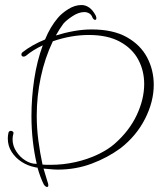

<svg xmlns="http://www.w3.org/2000/svg" viewBox="-20 -661 649 763"><path d="M154 72Q140 44 129 5Q126 5 123 4.5Q120 4 117 3Q91 -2 66.5 -17.5Q42 -33 26.5 -57Q11 -81 11 -111Q11 -123 14 -135Q17 -141 23 -141Q28 -141 31.5 -137.5Q35 -134 33 -129Q30 -119 30 -107Q30 -82 44.5 -59.5Q59 -37 80.5 -23.5Q102 -10 123 -10H126Q116 -52 110.5 -100.5Q105 -149 105 -200Q105 -273 116 -346Q127 -419 150 -481Q110 -462 84 -440Q79 -436 74 -436Q65 -436 65 -445Q65 -450 69 -453Q88 -468 111 -481Q134 -494 159 -504Q180 -555 210 -590Q225 -608 251 -624.5Q277 -641 304 -641Q320 -641 334.5 -631Q349 -621 361 -598Q363 -592 363 -590Q363 -582 358 -582Q353 -582 348 -590Q344 -602 335 -607.5Q326 -613 315 -613Q293 -613 268.5 -597Q244 -581 232 -567Q224 -556 216.5 -544.5Q209 -533 202 -520Q237 -531 273.5 -537.5Q310 -544 344 -544Q429 -544 483.5 -513.5Q538 -483 564.5 -433Q591 -383 591 -324Q591 -257 556.5 -189Q522 -121 459 -72Q407 -34 344 -10.5Q281 13 210 13Q197 13 182.5 11.5Q168 10 153 9Q157 22 161 35.5Q165 49 169 62Q172 69 172 75Q172 82 167 82Q161 82 154 72ZM181 -6Q232 -6 280.5 -17Q329 -28 369.5 -47.5Q410 -67 436 -90Q494 -141 523.5 -204Q553 -267 553 -327Q553 -380 529.5 -424Q506 -468 457 -495Q408 -522 333 -522Q263 -522 190 -497Q158 -430 142 -354Q126 -278 126 -202Q126 -152 132.5 -102.5Q139 -53 149 -7Q157 -6 165 -6Q173 -6 181 -6Z"/></svg>

Font: Fuggles
Style: Regular
Weight: 400
Designer: Rob Leuschke
Foundry: Robert E. Leuschke
Version: Version 1.100; ttfautohint (v1.8.3)